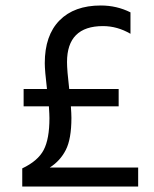

<svg xmlns="http://www.w3.org/2000/svg" viewBox="-20 -679 562 699"><path d="M483 0H61V-66Q118 -93 139 -133Q160 -173 160 -249Q160 -262 158 -292H66V-355H151Q143 -423 143 -449Q143 -550 196.5 -604.5Q250 -659 347 -659Q405 -659 455 -634V-556Q407 -584 355 -584Q224 -584 224 -453Q224 -423 232 -355H412V-292H238Q240 -264 240 -250Q240 -173 219.5 -133Q199 -93 161 -69H483Z"/></svg>

Font: Hind Jalandhar
Style: Regular
Weight: 400
Designer: Namrata Goyal
Foundry: Indian Type Foundry
Version: Version 0.702;PS 1.0;hotconv 1.0.81;makeotf.lib2.5.63406